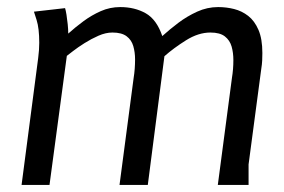

<svg xmlns="http://www.w3.org/2000/svg" viewBox="-20 -523 802 543"><path d="M164 -500Q166 -494 168 -481.5Q170 -469 171.5 -454.5Q173 -440 173 -428Q193 -446 216 -463Q239 -480 265 -491.5Q291 -503 320 -503Q361 -503 392 -485.5Q423 -468 439 -421Q460 -440 484.5 -458.5Q509 -477 537.5 -490Q566 -503 597 -503Q620 -503 642 -497.5Q664 -492 682 -478Q700 -464 711 -438.5Q722 -413 722 -373Q722 -363 721.5 -352Q721 -341 719 -329L683 -58V0H596L636 -303Q638 -315 639 -327.5Q640 -340 640 -353Q640 -374 635 -391.5Q630 -409 616 -420Q602 -431 575 -431Q541 -431 506 -409Q471 -387 445 -364L398 0H318L358 -303Q360 -315 361 -328.5Q362 -342 362 -355Q362 -375 357 -392.5Q352 -410 338 -420.5Q324 -431 298 -431Q279 -431 258.5 -422Q238 -413 219 -401Q200 -389 186.5 -378.5Q173 -368 169 -365L120 0H41L88 -359Q91 -382 91 -402Q91 -443 83.5 -466.5Q76 -490 76 -490Z"/></svg>

Font: Rosario
Style: Italic
Weight: 400
Italic angle: -8.05°
Designer: Hector Gatti
Foundry: Omnibus Type
Version: Version 1.201